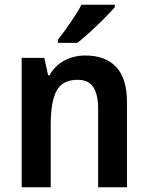

<svg xmlns="http://www.w3.org/2000/svg" viewBox="-20 -786 621 806"><path d="M339 -553Q422 -553 467.5 -505Q513 -457 513 -357V0H392V-329Q392 -390 371.5 -420.5Q351 -451 306 -451Q242 -451 217.5 -405Q193 -359 193 -266V0H71V-543H166L182 -470H188Q211 -511 250.5 -532Q290 -553 339 -553ZM462 -756Q446 -737 418 -709Q390 -681 359.5 -653Q329 -625 305 -606H223V-619Q248 -651 276 -691.5Q304 -732 322 -766H462Z"/></svg>

Font: Noto Sans Lao SemiCondensed SemiBold
Style: Regular
Weight: 600
Width: 4
Designer: Monotype Design Team
Foundry: Monotype Imaging Inc.
Version: Version 2.003; ttfautohint (v1.8.4.7-5d5b)